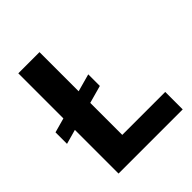

<svg xmlns="http://www.w3.org/2000/svg" viewBox="-199 -856 985 985"><g transform="rotate(-45 293.0 -363.5)"><path d="M343.8 -469.8 247.5 -443.2V-727.3H93.8V-400.2L14.6 -378.2V-294.7L93.8 -316.8V0H559.3V-126.8H247.5V-359L343.8 -385.7Z"/></g></svg>

Font: Karasuma Gothic
Style: Bold
Weight: 700
Designer: Rasmus Andersson / Ryoko Nishizuka
Foundry: Genbu
Version: Version 1.00